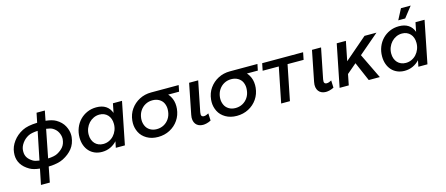

<svg xmlns="http://www.w3.org/2000/svg" viewBox="-56 -1435 5411 2329"><g transform="rotate(-15 2649.5 -270.5)"><path d="M237 200 276.5 5Q197 -3 151.5 -29.5Q85 -68 53 -119.2Q21 -170.5 21 -233Q21 -249 23 -266Q30 -336 77 -400Q124 -464 199 -502.5Q267 -537.5 387.5 -540.5L412 -660H516L492 -537.5Q573.5 -529 619.5 -502.5Q686 -464 717 -405.5Q748 -347 748 -289.5Q748 -278 747 -266Q738 -182 692.5 -125Q647 -68 572 -29.5Q505 5 385.5 8.5L348 200ZM217.5 -112.5Q244 -96.5 296 -90.5L368 -444.5Q288 -440.5 248 -419.5Q200 -394 169.5 -351.5Q139 -309 135 -267Q134 -255 134 -244Q134 -201.5 154.5 -169.8Q175 -138 217.5 -112.5ZM553.5 -419.5Q526.5 -435.5 473.5 -441.5L404 -88Q483.5 -91.5 523 -112.5Q571 -138 600 -173.5Q629 -209 635 -266Q635.5 -272.5 635.5 -279.5Q635.5 -315.5 615.8 -354.8Q596 -394 553.5 -419.5Z M1058.5 5Q1009 5 968.2 -12.2Q927.5 -29.5 898.5 -61Q869.5 -92.5 853.5 -136.5Q837.5 -180.5 837.5 -234Q837.5 -298 859.5 -353.2Q881.5 -408.5 920.5 -449Q959.5 -489.5 1012.5 -512.8Q1065.5 -536 1127.5 -536Q1198.5 -536 1245.5 -505.5Q1292.5 -475 1313.5 -416L1336.5 -531H1450.5L1344.5 0H1230.5L1246.5 -78Q1210.5 -39 1162.8 -17Q1115 5 1058.5 5ZM1097.5 -84Q1136.5 -84 1170.5 -99.8Q1204.5 -115.5 1229.5 -143Q1254.5 -170.5 1269 -207.2Q1283.5 -244 1283.5 -286Q1283.5 -321 1273.5 -349.5Q1263.5 -378 1244.8 -398.2Q1226 -418.5 1200 -429.8Q1174 -441 1141.5 -441Q1102.5 -441 1068.2 -425Q1034 -409 1008.5 -381.5Q983 -354 968.2 -317.2Q953.5 -280.5 953.5 -239Q953.5 -204 964 -175.5Q974.5 -147 993.2 -126.8Q1012 -106.5 1038.8 -95.2Q1065.5 -84 1097.5 -84Z M1762 6Q1681 6 1621.5 -29Q1562 -64 1534.8 -119Q1507.5 -174 1507.5 -234Q1507.5 -249.5 1509 -266Q1517 -346 1560 -407Q1603 -468 1670 -503Q1737 -538 1818 -538H2164L2148 -459H2011Q2026 -442.5 2038 -422.5Q2070.5 -368 2070.5 -298.5Q2070.5 -282.5 2069 -266Q2061 -187 2019 -125.5Q1977 -64 1910 -29Q1843 6 1762 6ZM1771 -90Q1819 -90 1859.5 -111.5Q1900 -133 1926.5 -173Q1953 -213 1958 -266Q1959.5 -279.5 1959.5 -292Q1959.5 -330 1943.8 -364.5Q1928 -399 1892 -420.5Q1856 -442 1807 -442Q1759 -442 1719 -420.5Q1679 -399 1652.5 -359.5Q1626 -320 1620 -266Q1619 -254.5 1619 -244Q1619 -204.5 1635.5 -168.8Q1652 -133 1687.5 -111.5Q1723 -90 1771 -90Z M2293.5 -532H2407.5L2331.5 -152Q2325.5 -119.5 2334.2 -106.8Q2343 -94 2362.5 -94Q2377.5 -94 2391.8 -99.2Q2406 -104.5 2422.5 -113L2426.5 -22Q2398.5 -7.5 2372.5 -1.2Q2346.5 5 2325.5 5Q2296.5 5 2273 -5.5Q2249.5 -16 2234.8 -35.8Q2220 -55.5 2215 -84Q2210 -112.5 2217.5 -149Z M2751 6Q2670 6 2610.5 -29Q2551 -64 2523.8 -119Q2496.5 -174 2496.5 -234Q2496.5 -249.5 2498 -266Q2506 -346 2549 -407Q2592 -468 2659 -503Q2726 -538 2807 -538H3153L3137 -459H3000Q3015 -442.5 3027 -422.5Q3059.5 -368 3059.5 -298.5Q3059.5 -282.5 3058 -266Q3050 -187 3008 -125.5Q2966 -64 2899 -29Q2832 6 2751 6ZM2760 -90Q2808 -90 2848.5 -111.5Q2889 -133 2915.5 -173Q2942 -213 2947 -266Q2948.5 -279.5 2948.5 -292Q2948.5 -330 2932.8 -364.5Q2917 -399 2881 -420.5Q2845 -442 2796 -442Q2748 -442 2708 -420.5Q2668 -399 2641.5 -359.5Q2615 -320 2609 -266Q2608 -254.5 2608 -244Q2608 -204.5 2624.5 -168.8Q2641 -133 2676.5 -111.5Q2712 -90 2760 -90Z M3211 -532H3725L3707 -441L3505.5 -441.5L3417 0H3307L3395.5 -441.5L3193 -442Z M3836.5 -532H3950.5L3874.5 -152Q3868.5 -119.5 3877.2 -106.8Q3886 -94 3905.5 -94Q3920.5 -94 3934.8 -99.2Q3949 -104.5 3965.5 -113L3969.5 -22Q3941.5 -7.5 3915.5 -1.2Q3889.5 5 3868.5 5Q3839.5 5 3816 -5.5Q3792.5 -16 3777.8 -35.8Q3763 -55.5 3758 -84Q3753 -112.5 3760.5 -149Z M4262 -531 4213.5 -288 4496 -531H4646L4393.5 -315.5L4546 0H4407L4304 -239L4183 -136L4156 0H4041L4147 -531Z M4858 5Q4808.5 5 4767.8 -12.2Q4727 -29.5 4698 -61Q4669 -92.5 4653 -136.5Q4637 -180.5 4637 -234Q4637 -298 4659 -353.2Q4681 -408.5 4720 -449Q4759 -489.5 4812 -512.8Q4865 -536 4927 -536Q4998 -536 5045 -505.5Q5092 -475 5113 -416L5136 -531H5250L5144 0H5030L5046 -78Q5010 -39 4962.2 -17Q4914.5 5 4858 5ZM4897 -84Q4936 -84 4970 -99.8Q5004 -115.5 5029 -143Q5054 -170.5 5068.5 -207.2Q5083 -244 5083 -286Q5083 -321 5073 -349.5Q5063 -378 5044.2 -398.2Q5025.5 -418.5 4999.5 -429.8Q4973.5 -441 4941 -441Q4902 -441 4867.8 -425Q4833.5 -409 4808 -381.5Q4782.5 -354 4767.8 -317.2Q4753 -280.5 4753 -239Q4753 -204 4763.5 -175.5Q4774 -147 4792.8 -126.8Q4811.5 -106.5 4838.2 -95.2Q4865 -84 4897 -84ZM4940 -607 5010 -741H5132L5027 -607Z"/></g></svg>

Font: Argentum Sans
Style: Italic
Weight: 400
Italic angle: -11.3099°
Designer: Julieta Ulanovsky, Owen Earl, Rasmus Andersson, Cristiano Sobral
Foundry: The Argentum Sans Project Authors
Version: Version 3.131; ttfautohint (v1.8.4.7-5d5b-dirty)